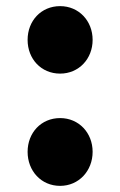

<svg xmlns="http://www.w3.org/2000/svg" viewBox="-20 -592 391 626"><path d="M176 -352C237 -352 282 -400 282 -462C282 -524 237 -572 176 -572C114 -572 70 -524 70 -462C70 -400 114 -352 176 -352ZM176 14C237 14 282 -35 282 -97C282 -159 237 -207 176 -207C114 -207 70 -159 70 -97C70 -35 114 14 176 14Z"/></svg>

Font: Noto Sans HK Black
Style: Regular
Weight: 900
Designer: Ryoko NISHIZUKA 西塚涼子 (kana, bopomofo & ideographs); Paul D. Hunt (Latin, Greek & Cyrillic); Sandoll Communications 산돌커뮤니
Foundry: Adobe
Version: Version 2.004;hotconv 1.0.118;makeotfexe 2.5.65603